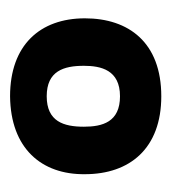

<svg xmlns="http://www.w3.org/2000/svg" viewBox="-0 -748 333 372"><g transform="rotate(-90 166.0 -561.5)"><path d="M166 -415C270 -415 317 -478 317 -563C317 -650 265 -708 166 -708C65 -707 14 -647 15 -563C15 -476 65 -415 166 -415ZM166 -495C116 -495 107 -529 107 -565C107 -604 117 -637 166 -637C215 -637 225 -604 225 -565C225 -532 217 -495 166 -495Z"/></g></svg>

Font: OSH Darker Grotesque Black
Style: Regular
Weight: 900
Designer: Gabriel Lam
Foundry: TypeRant
Version: Version 1.000;Glyphs 3.1.1 (3148)